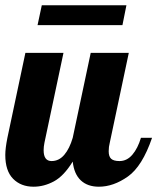

<svg xmlns="http://www.w3.org/2000/svg" viewBox="-28 -700 595 726"><path d="M130 -680H450L435 -605H114ZM-8 -114Q-8 -139 0 -179L68 -500H212L140 -160Q137 -145 137 -132Q137 -91 167 -91Q195 -91 215 -114.5Q235 -138 247 -179L315 -500H459L387 -160Q383 -145 383 -128Q383 -108 392.5 -99.5Q402 -91 424 -91Q452 -91 472.5 -115Q493 -139 505 -179H547Q510 -71 455.5 -32.5Q401 6 346 6Q303 6 277.5 -18Q252 -42 247 -89Q213 -34 175.5 -14Q138 6 99 6Q51 6 21.5 -24Q-8 -54 -8 -114Z"/></svg>

Font: Lobster
Style: Regular
Weight: 400
Designer: Impallari Type
Foundry: Impallari Type
Version: Version 2.100